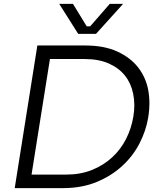

<svg xmlns="http://www.w3.org/2000/svg" viewBox="-20 -968 835 992"><path d="M56 4 173 -733H420Q518 -733 585.5 -702Q653 -671 692.5 -621Q732 -571 745 -507Q752 -471 752 -434Q752 -405 748 -376L745 -357Q734 -292 701 -227.5Q668 -163 612.5 -111.5Q557 -60 480 -28Q403 4 304 4ZM238 -663 143 -66H323Q396 -66 455.5 -90Q515 -114 559.5 -155Q604 -196 631.5 -250.5Q659 -305 669 -366Q674 -396 674 -424Q674 -455 668 -484Q657 -538 625.5 -577.5Q594 -617 542 -640Q490 -663 417 -663ZM384 -793 286 -948H357L428 -832H446L547 -948H616L476 -793Z"/></svg>

Font: Sora Light
Style: Italic
Weight: 300
Designer: Jonathan Barnbrook, Juli√°n Moncada
Version: Version 1.000